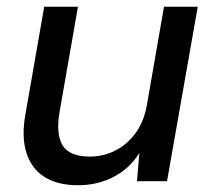

<svg xmlns="http://www.w3.org/2000/svg" viewBox="-20 -537 631 569"><path d="M211 12Q151 12 112 -12.5Q73 -37 58 -85Q43 -133 56 -202L111 -517H211L157 -208Q145 -141 165 -107Q185 -73 247 -73Q286 -73 321 -90.5Q356 -108 381 -141.5Q406 -175 415 -224L466 -517H566L475 0H386L393 -84Q365 -38 317 -13Q269 12 211 12Z"/></svg>

Font: DM Sans 11pt Medium
Style: Italic
Weight: 500
Italic angle: -10°
Version: Version 4.004;gftools[0.9.30]